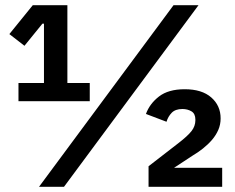

<svg xmlns="http://www.w3.org/2000/svg" viewBox="-20 -718 903 738"><path d="M51 -329V-399H149V-627H143L74 -542L16 -587L106 -698H239V-399H325V-329ZM130 0 647 -698H743L226 0ZM834 0H551V-79L666 -168Q701 -195 716 -214Q731 -233 731 -256V-258Q731 -281 716 -290Q701 -299 681 -299Q654 -299 640 -284.5Q626 -270 620 -250L541 -280Q555 -319 591 -347Q627 -375 690 -375Q756 -375 792 -343.5Q828 -312 828 -263Q828 -239 819 -218.5Q810 -198 795 -180.5Q780 -163 760.5 -147.5Q741 -132 719 -119L649 -73H834Z"/></svg>

Font: IBM Plex Sans SmBld
Style: Regular
Weight: 600
Designer: Mike Abbink, Paul van der Laan, Pieter van Rosmalen
Foundry: Bold Monday
Version: Version 3.005